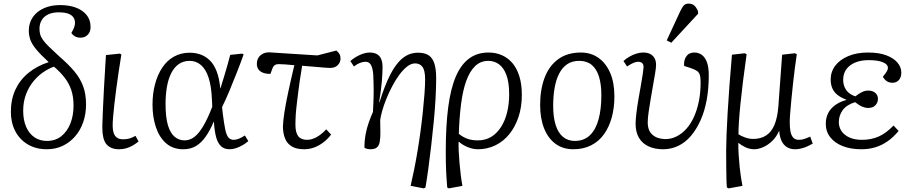

<svg xmlns="http://www.w3.org/2000/svg" viewBox="-20 -810 5035 1060"><path d="M239 14Q178 14 133 -13Q88 -40 64 -86.5Q40 -133 40 -192Q40 -261 65 -315Q90 -369 137 -407.5Q184 -446 249 -467Q203 -509 179 -538.5Q155 -568 147 -592Q139 -616 139 -640Q139 -683 161 -715Q183 -747 222 -764.5Q261 -782 312 -782Q360 -782 397.5 -768.5Q435 -755 457.5 -728Q480 -701 480 -661Q480 -643 473 -630Q466 -617 453.5 -609.5Q441 -602 424 -602Q407 -602 394.5 -609Q382 -616 374 -628Q385 -647 389.5 -659.5Q394 -672 394 -683Q394 -704 383 -717Q372 -730 352.5 -736Q333 -742 305 -742Q270 -742 246 -730.5Q222 -719 210 -698.5Q198 -678 198 -652Q198 -635 201.5 -621Q205 -607 216.5 -590.5Q228 -574 250.5 -552Q273 -530 309 -497Q359 -454 391 -415.5Q423 -377 439 -334Q455 -291 455 -233Q455 -181 439.5 -136Q424 -91 395 -57.5Q366 -24 326.5 -5Q287 14 239 14ZM239 -32Q286 -32 318.5 -58Q351 -84 368.5 -128Q386 -172 386 -227Q386 -276 373.5 -313Q361 -350 337 -381Q313 -412 278 -442Q249 -432 219 -411.5Q189 -391 164 -360.5Q139 -330 123.5 -289Q108 -248 108 -198Q108 -148 124 -110.5Q140 -73 169.5 -52.5Q199 -32 239 -32Z M638 14Q614 14 596.5 7Q579 0 567.5 -14Q556 -28 550.5 -50.5Q545 -73 545 -103Q545 -108 545 -116Q545 -124 545.5 -134.5Q546 -145 546.5 -158.5Q547 -172 547.5 -188Q548 -204 549 -222.5Q550 -241 551 -261Q552 -281 553 -303Q554 -325 555.5 -349Q557 -373 558.5 -398.5Q560 -424 561.5 -451Q563 -478 565 -506L642 -514L650 -509Q642 -461 635 -413Q628 -365 622 -320.5Q616 -276 611.5 -236Q607 -196 604.5 -165.5Q602 -135 602 -116Q602 -94 607 -77.5Q612 -61 624.5 -51Q637 -41 660 -41Q680 -41 695 -45.5Q710 -50 728 -60L745 -29Q729 -16 712.5 -6.5Q696 3 677.5 8.5Q659 14 638 14Z M992 14Q935 14 897.5 -18.5Q860 -51 841 -107Q822 -163 822 -232Q822 -293 836 -345.5Q850 -398 876 -437Q902 -476 940.5 -497.5Q979 -519 1027 -519Q1060 -519 1088.5 -508.5Q1117 -498 1139.5 -475.5Q1162 -453 1176.5 -415Q1191 -377 1196 -322H1197Q1208 -357 1217.5 -388.5Q1227 -420 1235.5 -449.5Q1244 -479 1251 -507L1317 -514L1325 -509Q1307 -459 1286.5 -407Q1266 -355 1246 -307Q1226 -259 1206 -219L1210 -182Q1217 -127 1223.5 -95.5Q1230 -64 1241 -51Q1252 -38 1271 -38Q1284 -38 1299.5 -44.5Q1315 -51 1332 -62L1351 -31Q1336 -18 1318.5 -8Q1301 2 1283 8Q1265 14 1248 14Q1218 14 1200 -3Q1182 -20 1173 -53.5Q1164 -87 1161 -138H1160Q1140 -91 1116.5 -57Q1093 -23 1063 -4.5Q1033 14 992 14ZM999 -35Q1028 -35 1053 -54Q1078 -73 1102.5 -114.5Q1127 -156 1152 -221L1150 -261Q1147 -333 1132 -380Q1117 -427 1090 -450.5Q1063 -474 1027 -474Q993 -474 967.5 -456.5Q942 -439 925.5 -406.5Q909 -374 901.5 -330.5Q894 -287 894 -236Q894 -163 907 -119Q920 -75 944 -55Q968 -35 999 -35Z M1660 14Q1617 14 1591 -1.5Q1565 -17 1553.5 -46Q1542 -75 1542 -113Q1543 -142 1550 -188.5Q1557 -235 1571 -300.5Q1585 -366 1605 -450Q1577 -453 1553 -454.5Q1529 -456 1517 -456Q1505 -456 1496.5 -450Q1488 -444 1483 -429L1473 -402Q1449 -402 1432 -408.5Q1415 -415 1406.5 -427.5Q1398 -440 1398 -457Q1398 -488 1418.5 -505Q1439 -522 1467 -521L1732 -504L1837 -531Q1849 -521 1854.5 -511Q1860 -501 1860 -487Q1860 -466 1845 -450.5Q1830 -435 1802 -435Q1794 -435 1773 -436.5Q1752 -438 1720.5 -441Q1689 -444 1648 -447Q1645 -426 1641.5 -405.5Q1638 -385 1635 -364.5Q1632 -344 1629.5 -324Q1627 -304 1624.5 -285Q1622 -266 1620 -248Q1618 -230 1616 -213Q1614 -196 1613 -180Q1612 -164 1611.5 -149.5Q1611 -135 1611 -122Q1611 -78 1626.5 -58Q1642 -38 1675 -38Q1701 -38 1728 -53Q1755 -68 1781 -96L1808 -67Q1790 -43 1766 -24.5Q1742 -6 1715 4Q1688 14 1660 14Z M2320 230 2247 216Q2256 177 2266 128Q2276 79 2285 25Q2294 -29 2301.5 -84.5Q2309 -140 2314.5 -193Q2320 -246 2323.5 -292Q2327 -338 2327 -372Q2327 -421 2312.5 -440.5Q2298 -460 2272 -460Q2250 -460 2228 -443Q2206 -426 2185 -397.5Q2164 -369 2146 -335Q2128 -301 2113.5 -265.5Q2099 -230 2090.5 -199.5Q2082 -169 2079 -148Q2080 -106 2080 -75.5Q2080 -45 2076 -25Q2072 -5 2060 4.5Q2048 14 2026 14Q2015 14 2005.5 11.5Q1996 9 1992 5Q1992 -34 1998.5 -68.5Q2005 -103 2016 -134Q2027 -165 2039 -192Q2040 -214 2041 -233.5Q2042 -253 2042.5 -272Q2043 -291 2043 -312.5Q2043 -334 2042 -361Q2042 -401 2037 -425Q2032 -449 2022.5 -459Q2013 -469 1998 -469Q1984 -469 1968 -463Q1952 -457 1934 -443L1914 -473Q1930 -487 1948.5 -497.5Q1967 -508 1985.5 -514Q2004 -520 2020 -520Q2045 -520 2061 -511Q2077 -502 2084.5 -484Q2092 -466 2092 -439Q2092 -424 2091 -404Q2090 -384 2088 -359Q2086 -334 2082 -305.5Q2078 -277 2073 -245H2075Q2103 -336 2134 -397Q2165 -458 2202.5 -488.5Q2240 -519 2288 -519Q2326 -519 2347.5 -504Q2369 -489 2378.5 -458Q2388 -427 2388 -379Q2388 -327 2384.5 -265Q2381 -203 2374.5 -136.5Q2368 -70 2360.5 -5Q2353 60 2345 119Q2337 178 2329 225Z M2458 230 2449 225Q2447 199 2445.5 178Q2444 157 2443 135Q2442 113 2441.5 87Q2441 61 2441 25Q2441 -115 2454.5 -218Q2468 -321 2496.5 -387.5Q2525 -454 2570 -487Q2615 -520 2677 -520Q2718 -520 2751.5 -505Q2785 -490 2809.5 -461Q2834 -432 2847.5 -388Q2861 -344 2861 -286Q2861 -219 2842.5 -164Q2824 -109 2791.5 -69Q2759 -29 2714.5 -7.5Q2670 14 2618 14Q2590 14 2560.5 1.5Q2531 -11 2513 -28H2512Q2511 -5 2512.5 26Q2514 57 2517 91.5Q2520 126 2524 158Q2528 190 2533 216ZM2618 -35Q2660 -35 2692 -54.5Q2724 -74 2746.5 -109.5Q2769 -145 2780 -191Q2791 -237 2791 -289Q2791 -355 2776 -395.5Q2761 -436 2735 -455Q2709 -474 2676 -474Q2633 -474 2603 -445Q2573 -416 2554 -363Q2535 -310 2525.5 -236Q2516 -162 2513 -71Q2537 -52 2561.5 -43.5Q2586 -35 2618 -35Z M3145 14Q3088 14 3047 -16Q3006 -46 2984 -101Q2962 -156 2962 -231Q2962 -315 2986.5 -380.5Q3011 -446 3061.5 -483Q3112 -520 3187 -520Q3242 -520 3283.5 -491Q3325 -462 3348.5 -408Q3372 -354 3372 -278Q3372 -215 3357.5 -162Q3343 -109 3315 -69.5Q3287 -30 3244 -8Q3201 14 3145 14ZM3153 -32Q3205 -32 3237.5 -64Q3270 -96 3285 -152.5Q3300 -209 3300 -284Q3300 -344 3287 -386.5Q3274 -429 3247 -451.5Q3220 -474 3178 -474Q3139 -474 3112 -456Q3085 -438 3067.5 -404.5Q3050 -371 3042 -325.5Q3034 -280 3034 -225Q3034 -164 3047.5 -120.5Q3061 -77 3088 -54.5Q3115 -32 3153 -32Z M3641 14Q3596 14 3561.5 -1.5Q3527 -17 3508 -48.5Q3489 -80 3489 -127Q3489 -146 3493 -181.5Q3497 -217 3504 -258Q3511 -299 3518 -337.5Q3525 -376 3529 -404Q3533 -432 3533 -439Q3533 -455 3525 -462Q3517 -469 3502 -469Q3492 -469 3477.5 -463Q3463 -457 3442 -443L3422 -473Q3437 -487 3455.5 -497.5Q3474 -508 3493.5 -514Q3513 -520 3531 -520Q3555 -520 3570.5 -511.5Q3586 -503 3594 -488Q3602 -473 3602 -453Q3602 -436 3597 -406.5Q3592 -377 3585.5 -340Q3579 -303 3572.5 -264.5Q3566 -226 3561 -192Q3556 -158 3556 -134Q3556 -89 3582 -66Q3608 -43 3653 -42Q3685 -42 3714.5 -56.5Q3744 -71 3768.5 -98Q3793 -125 3810.5 -163Q3828 -201 3838 -249.5Q3848 -298 3848 -355Q3848 -382 3843.5 -396.5Q3839 -411 3827 -419Q3815 -427 3791 -435L3757 -446Q3754 -476 3768.5 -498Q3783 -520 3813 -520Q3838 -520 3856 -506Q3874 -492 3883.5 -464.5Q3893 -437 3893 -395Q3893 -321 3881.5 -258Q3870 -195 3847 -144.5Q3824 -94 3793.5 -58.5Q3763 -23 3724 -4.5Q3685 14 3641 14ZM3686 -574 3661 -587 3735 -747Q3746 -770 3755 -780Q3764 -790 3782 -790Q3801 -790 3813 -779.5Q3825 -769 3834 -747V-734Z M4003 230 3993 225Q3991 202 3990.5 174.5Q3990 147 3989.5 109.5Q3989 72 3989 22Q3989 -11 3991 -64Q3993 -117 3997 -185.5Q4001 -254 4007 -335.5Q4013 -417 4021 -508L4091 -516L4102 -511Q4090 -427 4081.5 -357.5Q4073 -288 4067.5 -233Q4062 -178 4059.5 -137Q4057 -96 4057 -69Q4071 -59 4094 -51Q4117 -43 4138 -43Q4180 -43 4209.5 -62Q4239 -81 4255.5 -120.5Q4272 -160 4277 -220L4298 -508L4368 -516L4379 -511Q4374 -479 4368.5 -436Q4363 -393 4358 -347.5Q4353 -302 4349 -259.5Q4345 -217 4342.5 -185Q4340 -153 4340 -137Q4340 -107 4344 -85Q4348 -63 4359 -50.5Q4370 -38 4390 -38Q4406 -38 4421 -43Q4436 -48 4453 -56L4467 -17Q4454 -10 4441.5 -4Q4429 2 4416.5 6Q4404 10 4392.5 12Q4381 14 4370 14Q4343 14 4324 2Q4305 -10 4294.5 -33Q4284 -56 4282 -87H4281Q4266 -53 4242 -30.5Q4218 -8 4192 3Q4166 14 4145 14Q4118 14 4094.5 2.5Q4071 -9 4057 -21H4056Q4056 10 4058 44.5Q4060 79 4063.5 111.5Q4067 144 4071 171Q4075 198 4079 216Z M4736 14Q4676 14 4632 -3.5Q4588 -21 4563.5 -52.5Q4539 -84 4539 -127Q4539 -159 4552 -185Q4565 -211 4590.5 -229.5Q4616 -248 4652 -258V-260Q4622 -271 4603 -286.5Q4584 -302 4575 -323Q4566 -344 4566 -371Q4566 -414 4591.5 -447.5Q4617 -481 4663.5 -500.5Q4710 -520 4772 -520Q4833 -520 4873.5 -504.5Q4914 -489 4935 -464Q4956 -439 4956 -409Q4956 -383 4942.5 -368Q4929 -353 4906 -353Q4895 -353 4885 -357Q4875 -361 4867.5 -368.5Q4860 -376 4854 -386Q4870 -406 4876 -416Q4882 -426 4882 -435Q4882 -455 4854 -466.5Q4826 -478 4776 -478Q4732 -478 4700.5 -464.5Q4669 -451 4652 -427Q4635 -403 4635 -369Q4635 -338 4651 -314Q4667 -290 4702 -278Q4720 -292 4737.5 -301Q4755 -310 4774 -310Q4797 -310 4812 -297.5Q4827 -285 4827 -264Q4827 -244 4813 -229Q4799 -214 4773 -214Q4757 -214 4739.5 -221.5Q4722 -229 4701 -246Q4653 -231 4632 -201.5Q4611 -172 4611 -136Q4611 -108 4626 -86Q4641 -64 4669.5 -51Q4698 -38 4739 -38Q4789 -38 4830.5 -56Q4872 -74 4913 -117L4941 -87Q4913 -53 4881 -30.5Q4849 -8 4813 3Q4777 14 4736 14Z"/></svg>

Font: Literata 18pt Light
Style: Italic
Weight: 300
Italic angle: -2°
Designer: Latin by Veronika Burian and Jose Scaglione. Greek by Irene Vlachou. Cyrillic by Vera Evstafieva
Foundry: TypeTogether
Version: Version 3.103;gftools[0.9.29]